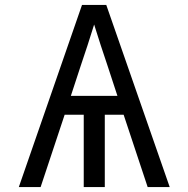

<svg xmlns="http://www.w3.org/2000/svg" viewBox="-20 -755 760 775"><path d="M56 0H144L241 -292H318V0H403V-292H479L576 0H665L409 -735H311ZM266 -368 306 -490Q320 -531 333.5 -572.5Q347 -614 360 -656Q373 -614 386.5 -572.5Q400 -531 414 -490L454 -368Z"/></svg>

Font: Iosevka Sparkle
Style: Regular
Weight: 400
Designer: Belleve Invis
Foundry: Belleve Invis
Version: Version 4.5.0; ttfautohint (v1.8.3)